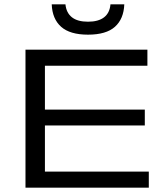

<svg xmlns="http://www.w3.org/2000/svg" viewBox="-20 -869 776 889"><path d="M98 0V-639H188V0ZM104.5 0V-74.5H669V0ZM145 -288V-361.5H650.5V-288ZM104.5 -564.5V-639H662.5V-564.5ZM387.5 -708.5Q304 -708.5 263 -745Q222 -781.5 219.5 -849H283Q287 -809.5 313 -789Q339 -768.5 387.5 -768.5Q435.5 -768.5 461.8 -788.8Q488 -809 491.5 -849H555.5Q553 -781.5 512.2 -745Q471.5 -708.5 387.5 -708.5Z"/></svg>

Font: Anek Latin Expanded
Style: Regular
Weight: 400
Width: 7
Designer: Yesha Goshar
Foundry: Ek Type
Version: Version 1.003